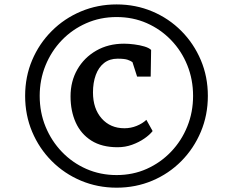

<svg xmlns="http://www.w3.org/2000/svg" viewBox="-20 -934 1080 890"><path d="M96.5 -489.5Q96.5 -578.5 129 -655.2Q161.5 -732 219.8 -790.2Q278 -848.5 355.2 -881Q432.5 -913.5 520.5 -913.5Q609 -913.5 686 -881Q763 -848.5 820.8 -790.2Q878.5 -732 911 -655.2Q943.5 -578.5 943.5 -489.5Q943.5 -400.5 911 -323.2Q878.5 -246 820.8 -187.5Q763 -129 686 -96.5Q609 -64 520.5 -64Q432.5 -64 355.2 -96.5Q278 -129 219.8 -187.5Q161.5 -246 129 -323.2Q96.5 -400.5 96.5 -489.5ZM164 -489.5Q164 -413 191.2 -346.8Q218.5 -280.5 267 -230Q315.5 -179.5 380.2 -151Q445 -122.5 520.5 -122.5Q596 -122.5 660.2 -151.2Q724.5 -180 773 -230.8Q821.5 -281.5 848.2 -347.8Q875 -414 875 -489.5Q875 -565.5 848.2 -631.8Q821.5 -698 773 -748.2Q724.5 -798.5 660.2 -826.8Q596 -855 520.5 -855Q444.5 -855 379.5 -826.2Q314.5 -797.5 266.2 -747.2Q218 -697 191 -630.8Q164 -564.5 164 -489.5ZM525 -251.5Q452 -251.5 403.5 -282.2Q355 -313 331 -366.2Q307 -419.5 307 -487.5Q307 -557 338.5 -612Q370 -667 426 -699.2Q482 -731.5 555 -731.5Q576.5 -731.5 602.2 -728.2Q628 -725 649.5 -718.5Q671 -712 680.5 -702.5L678.5 -579H615.5L594 -646Q586 -652 571.5 -657Q557 -662 525 -662Q488 -662 462.5 -642Q437 -622 424 -586.5Q411 -551 411 -505.5Q411 -430.5 451.2 -385Q491.5 -339.5 556.5 -339.5Q586.5 -339.5 613.5 -350.5Q640.5 -361.5 658.5 -378.5L687.5 -326.5Q674 -309 649 -291.8Q624 -274.5 592.2 -263Q560.5 -251.5 525 -251.5Z"/></svg>

Font: Merriweather 20pt ExtraBold
Style: Regular
Weight: 800
Version: Version 2.100